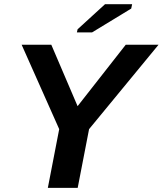

<svg xmlns="http://www.w3.org/2000/svg" viewBox="-20 -903 782 923"><path d="M408.2 -282.2 353.5 0H210L264.6 -282.2L84 -688H226.6L353 -392.6L584.5 -688H742.2ZM610.8 -861.8 422.4 -747.1H349.6L353 -762.2L484.9 -882.8H615.2Z"/></svg>

Font: Arimo
Style: Bold Italic
Weight: 700
Italic angle: -12°
Designer: Steve Matteson
Foundry: Monotype Imaging Inc.
Version: Version 1.33